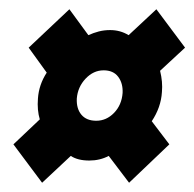

<svg xmlns="http://www.w3.org/2000/svg" viewBox="-20 -498 420 415"><path d="M71 -103 9 -186 66 -240Q60 -260 62 -285Q64 -315 81 -341L42 -395L130 -478L171 -422Q182 -427 193.5 -430Q205 -433 218 -433Q240 -433 258 -422L318 -478L380 -395L326 -345Q332 -321 330 -299Q328 -266 308 -236L346 -186L259 -103L215 -161Q196 -151 173 -151Q148 -151 133 -161ZM188 -237Q210 -237 226.5 -254Q243 -271 245 -297Q246 -318 235.5 -332Q225 -346 204 -346Q182 -346 165 -328Q148 -310 146 -285Q145 -263 156 -250Q167 -237 188 -237Z"/></svg>

Font: Georama ExtraCondensed
Style: Bold Italic
Weight: 700
Width: 2
Italic angle: -9°
Designer: Jean-Baptiste Levee
Foundry: Production Type
Version: Version 1.000